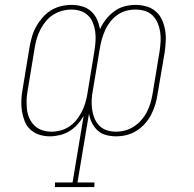

<svg xmlns="http://www.w3.org/2000/svg" viewBox="-20 -548 790 783"><path d="M204 215V196H276L321 -75Q310 -56 295.5 -40Q281 -24 263 -13Q245 -2 224 3Q203 8 184 8Q161 8 140.5 1.5Q120 -5 104.5 -19Q89 -33 81 -53Q73 -73 69.5 -94.5Q66 -116 67 -138.5Q68 -161 72 -183L101 -359Q105 -380 111 -400.5Q117 -421 128 -440.5Q139 -460 154.5 -477.5Q170 -495 189 -506.5Q208 -518 229.5 -523Q251 -528 272 -528Q294 -528 315 -522Q336 -516 351.5 -502Q367 -488 375.5 -469Q384 -450 388 -429Q397 -450 412 -469Q427 -488 446 -502Q465 -516 487.5 -522Q510 -528 532 -528Q555 -528 576.5 -522Q598 -516 614.5 -502Q631 -488 640 -468.5Q649 -449 653 -427.5Q657 -406 656 -383Q655 -360 652 -337L622 -161Q619 -140 612.5 -119.5Q606 -99 596 -79.5Q586 -60 570.5 -43Q555 -26 535.5 -14Q516 -2 495 3Q474 8 453 8Q432 8 412 2.5Q392 -3 378 -16Q364 -29 355 -47Q346 -65 343 -85L296 196H365V215ZM191 -11Q209 -11 227.5 -16Q246 -21 262.5 -32Q279 -43 291.5 -58.5Q304 -74 313 -91.5Q322 -109 327.5 -127Q333 -145 336 -163L365 -340Q368 -360 369.5 -379.5Q371 -399 368.5 -417.5Q366 -436 359.5 -453.5Q353 -471 340 -484Q327 -497 309 -503Q291 -509 272 -509Q253 -509 234 -504Q215 -499 198 -488.5Q181 -478 168 -462.5Q155 -447 145.5 -429Q136 -411 130.5 -392.5Q125 -374 122 -356L93 -180Q89 -160 88.5 -140.5Q88 -121 90 -102Q92 -83 100 -65.5Q108 -48 121 -35.5Q134 -23 152.5 -17Q171 -11 190 -11ZM453 -11Q472 -11 490.5 -16Q509 -21 526 -32Q543 -43 556.5 -58.5Q570 -74 579 -91.5Q588 -109 593.5 -127.5Q599 -146 602 -164L631 -340Q634 -360 635 -380Q636 -400 633 -419Q630 -438 622.5 -455Q615 -472 602 -485Q589 -498 570.5 -503.5Q552 -509 532 -509Q513 -509 494.5 -504Q476 -499 460 -488Q444 -477 431 -461Q418 -445 410 -427.5Q402 -410 396.5 -392Q391 -374 388 -356L359 -181Q355 -161 354 -141.5Q353 -122 355.5 -103Q358 -84 365 -66.5Q372 -49 384.5 -36Q397 -23 415 -17Q433 -11 453 -11Z"/></svg>

Font: Iosevka Etoile Thin
Style: Italic
Weight: 100
Italic angle: -9°
Designer: Belleve Invis
Foundry: Belleve Invis
Version: Version 22.1.2; ttfautohint (v1.8.4)